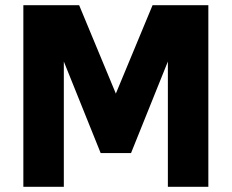

<svg xmlns="http://www.w3.org/2000/svg" viewBox="-20 -720 893 740"><path d="M70 0V-700H285L464 -269H389L568 -700H783V0H627V-627H685L485 -130H368L168 -627H226V0Z"/></svg>

Font: SUSE Thin ExtraBold
Style: Regular
Weight: 800
Version: Version 1.000